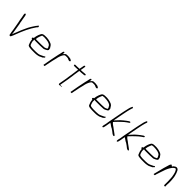

<svg xmlns="http://www.w3.org/2000/svg" viewBox="396 -2281 3906 3906"><g transform="rotate(45 2349.0 -328.0)"><path d="M145 -494C127 -479 141 -467 142 -439C144 -434 145 -428 146 -419L148 -409L149 -408C155 -360 164 -308 175 -262V-261C185 -206 195 -152 204 -98C211 -59 213 -17 223 18C225 31 226 39 230 44C244 43 252 43 257 45C259 43 263 41 264 39C282 10 293 -27 310 -69C363 -209 424 -346 503 -456L505 -459L506 -460C507 -460 509 -462 511 -464V-466H512C520 -474 527 -482 531 -492C532 -500 531 -508 526 -508H516L517 -516C515 -518 510 -517 506 -511C503 -505 497 -497 494 -492L493 -493V-492C487 -486 483 -481 479 -474L477 -473C467 -460 451 -437 444 -423L443 -422C422 -393 407 -361 386 -326C348 -252 312 -163 280 -78L279 -76H278C274 -68 272 -59 268 -50L253 -9L245 -69C236 -136 225 -197 213 -264C208 -282 202 -302 201 -324C193 -353 191 -386 185 -412C184 -422 183 -430 181 -436L178 -454C176 -469 172 -482 166 -490H165C160 -503 152 -502 145 -494Z M592 -246C590 -232 602 -228 616 -220C617 -173 631 -136 647 -100H648L647 -99C654 -77 685 -71 722 -68C750 -66 778 -63 808 -65H848C876 -65 896 -67 921 -72C950 -77 968 -81 989 -95L990 -96H991C1006 -103 1018 -108 1032 -115C1037 -121 1042 -127 1046 -132C1051 -134 1061 -140 1062 -146C1064 -158 1060 -161 1054 -164H1053C1047 -171 1042 -162 1034 -153L1031 -152C1009 -142 989 -131 964 -120C930 -103 889 -99 845 -99H806C778 -97 753 -100 730 -102C712 -103 696 -106 681 -114C675 -121 670 -133 666 -143C662 -154 658 -162 655 -178C652 -192 647 -207 651 -230L652 -254L666 -248H675C679 -247 682 -247 685 -247H819C847 -248 873 -249 900 -251H901C923 -251 938 -260 959 -270C978 -282 994 -286 1002 -301V-302C1013 -317 1005 -327 1000 -341L1003 -345L1004 -350C1003 -352 1002 -355 1002 -355L999 -356C995 -365 991 -372 984 -381C980 -386 977 -392 971 -399H970L971 -400C969 -404 966 -407 963 -411C954 -417 948 -423 938 -429C891 -451 819 -468 743 -461C705 -459 676 -450 663 -416V-415H662C647 -389 640 -363 630 -329L625 -303C623 -297 622 -290 622 -284V-283C622 -283 622 -281 621 -275L620 -268L600 -261C597 -258 593 -251 592 -246ZM671 -331 672 -332C680 -357 687 -383 700 -410C700 -412 705 -420 707 -423C723 -426 738 -427 755 -429H756C772 -429 786 -428 805 -426H813C850 -423 886 -415 912 -401H913C924 -394 942 -385 948 -367V-366C951 -358 955 -353 959 -348C961 -342 970 -333 967 -314L966 -308C954 -303 944 -297 929 -292C925 -290 918 -286 906 -285C880 -282 852 -281 825 -281H686C685 -281 683 -281 678 -282H664C665 -297 667 -315 671 -331Z M1145 -19C1149 -19 1154 -18 1160 -18H1179L1192 -88C1199 -130 1209 -173 1218 -214C1222 -231 1224 -244 1230 -261C1232 -273 1235 -284 1239 -299C1243 -321 1249 -348 1257 -369C1264 -393 1275 -410 1283 -428L1285 -429V-430C1292 -439 1304 -462 1324 -467H1326C1328 -467 1333 -468 1339 -468C1341 -468 1347 -469 1353 -469H1369C1374 -468 1378 -468 1384 -468C1388 -468 1389 -467 1391 -467H1393C1395 -466 1405 -465 1409 -463V-462C1412 -461 1419 -459 1423 -457L1431 -452C1438 -449 1448 -446 1456 -446C1467 -446 1465 -447 1469 -450L1473 -451C1480 -453 1486 -472 1477 -475L1467 -480C1453 -497 1421 -499 1389 -502C1385 -502 1379 -502 1372 -503C1366 -503 1356 -503 1351 -502H1350C1349 -502 1346 -503 1345 -503C1341 -502 1334 -502 1331 -501H1330C1309 -498 1302 -490 1288 -474L1265 -448L1271 -480C1274 -496 1268 -505 1258 -505C1249 -505 1239 -495 1237 -481L1234 -466C1233 -459 1232 -452 1229 -442L1228 -436C1227 -429 1225 -423 1224 -418V-417C1221 -404 1218 -393 1214 -378C1212 -369 1210 -358 1208 -349C1200 -304 1188 -254 1179 -208Z M1585 -459C1587 -451 1592 -445 1607 -445H1641C1661 -445 1682 -448 1705 -448H1715L1711 -428C1709 -419 1707 -403 1705 -387V-386C1699 -350 1692 -303 1689 -270L1688 -269C1685 -254 1683 -241 1682 -228L1678 -203L1677 -195V-194C1675 -180 1673 -168 1672 -156L1642 14C1639 31 1647 43 1658 43C1668 43 1678 41 1688 38H1690C1715 36 1727 36 1730 29V27H1673L1706 -159C1707 -170 1710 -183 1712 -197C1712 -205 1714 -215 1716 -227C1717 -241 1720 -255 1723 -270C1724 -282 1726 -301 1729 -322C1732 -338 1734 -356 1737 -373C1741 -395 1743 -417 1745 -428L1749 -449H1759C1764 -449 1768 -449 1773 -450H1792C1819 -454 1843 -454 1869 -457H1875C1886 -459 1897 -465 1900 -475C1900 -484 1891 -493 1880 -491H1878C1872 -491 1867 -491 1863 -490H1861C1844 -490 1827 -487 1808 -485H1807C1807 -485 1802 -484 1797 -484H1781L1755 -482L1772 -578C1775 -595 1770 -604 1760 -604C1753 -604 1741 -595 1740 -587L1721 -482H1711C1690 -482 1672 -479 1651 -479H1601C1595 -478 1588 -471 1585 -459ZM1736 -367Z M1924 -19C1928 -19 1933 -18 1939 -18H1958L1971 -88C1978 -130 1988 -173 1997 -214C2001 -231 2003 -244 2009 -261C2011 -273 2014 -284 2018 -299C2022 -321 2028 -348 2036 -369C2043 -393 2054 -410 2062 -428L2064 -429V-430C2071 -439 2083 -462 2103 -467H2105C2107 -467 2112 -468 2118 -468C2120 -468 2126 -469 2132 -469H2148C2153 -468 2157 -468 2163 -468C2167 -468 2168 -467 2170 -467H2172C2174 -466 2184 -465 2188 -463V-462C2191 -461 2198 -459 2202 -457L2210 -452C2217 -449 2227 -446 2235 -446C2246 -446 2244 -447 2248 -450L2252 -451C2259 -453 2265 -472 2256 -475L2246 -480C2232 -497 2200 -499 2168 -502C2164 -502 2158 -502 2151 -503C2145 -503 2135 -503 2130 -502H2129C2128 -502 2125 -503 2124 -503C2120 -502 2113 -502 2110 -501H2109C2088 -498 2081 -490 2067 -474L2044 -448L2050 -480C2053 -496 2047 -505 2037 -505C2028 -505 2018 -495 2016 -481L2013 -466C2012 -459 2011 -452 2008 -442L2007 -436C2006 -429 2004 -423 2003 -418V-417C2000 -404 1997 -393 1993 -378C1991 -369 1989 -358 1987 -349C1979 -304 1967 -254 1958 -208Z M2326 -246C2324 -232 2336 -228 2350 -220C2351 -173 2365 -136 2381 -100H2382L2381 -99C2388 -77 2419 -71 2456 -68C2484 -66 2512 -63 2542 -65H2582C2610 -65 2630 -67 2655 -72C2684 -77 2702 -81 2723 -95L2724 -96H2725C2740 -103 2752 -108 2766 -115C2771 -121 2776 -127 2780 -132C2785 -134 2795 -140 2796 -146C2798 -158 2794 -161 2788 -164H2787C2781 -171 2776 -162 2768 -153L2765 -152C2743 -142 2723 -131 2698 -120C2664 -103 2623 -99 2579 -99H2540C2512 -97 2487 -100 2464 -102C2446 -103 2430 -106 2415 -114C2409 -121 2404 -133 2400 -143C2396 -154 2392 -162 2389 -178C2386 -192 2381 -207 2385 -230L2386 -254L2400 -248H2409C2413 -247 2416 -247 2419 -247H2553C2581 -248 2607 -249 2634 -251H2635C2657 -251 2672 -260 2693 -270C2712 -282 2728 -286 2736 -301V-302C2747 -317 2739 -327 2734 -341L2737 -345L2738 -350C2737 -352 2736 -355 2736 -355L2733 -356C2729 -365 2725 -372 2718 -381C2714 -386 2711 -392 2705 -399H2704L2705 -400C2703 -404 2700 -407 2697 -411C2688 -417 2682 -423 2672 -429C2625 -451 2553 -468 2477 -461C2439 -459 2410 -450 2397 -416V-415H2396C2381 -389 2374 -363 2364 -329L2359 -303C2357 -297 2356 -290 2356 -284V-283C2356 -283 2356 -281 2355 -275L2354 -268L2334 -261C2331 -258 2327 -251 2326 -246ZM2405 -331 2406 -332C2414 -357 2421 -383 2434 -410C2434 -412 2439 -420 2441 -423C2457 -426 2472 -427 2489 -429H2490C2506 -429 2520 -428 2539 -426H2547C2584 -423 2620 -415 2646 -401H2647C2658 -394 2676 -385 2682 -367V-366C2685 -358 2689 -353 2693 -348C2695 -342 2704 -333 2701 -314L2700 -308C2688 -303 2678 -297 2663 -292C2659 -290 2652 -286 2640 -285C2614 -282 2586 -281 2559 -281H2420C2419 -281 2417 -281 2412 -282H2398C2399 -297 2401 -315 2405 -331Z M2880 -19C2879 -12 2878 -4 2878 2L2877 7C2877 19 2889 36 2896 21L2898 22C2904 20 2911 14 2913 -7L2914 -10C2915 -16 2916 -19 2917 -23L2920 -37L2926 -67L2930 -92C2932 -104 2934 -121 2939 -141L2942 -154L2952 -141C2973 -134 2981 -121 2997 -112H2998C3009 -103 3025 -95 3039 -89H3040C3075 -68 3103 -44 3135 -19C3153 -10 3174 1 3185 -10C3194 -20 3184 -31 3172 -38H3171L3170 -40C3165 -45 3156 -48 3147 -57C3126 -71 3104 -91 3082 -104C3061 -123 3035 -139 3012 -155L3011 -156L3009 -158C3005 -160 3001 -164 2997 -166C2989 -176 2976 -186 2966 -198L2974 -205C2976 -207 2981 -216 2989 -224L2990 -225H2991C3004 -237 3022 -256 3034 -270C3065 -302 3099 -332 3131 -361C3156 -382 3186 -403 3212 -420C3227 -429 3225 -442 3219 -449L3218 -448C3213 -452 3203 -449 3189 -442C3170 -431 3150 -415 3131 -401C3129 -399 3127 -398 3125 -395C3117 -388 3107 -382 3099 -375L3078 -357C3068 -348 3058 -339 3046 -329C3022 -306 3000 -281 2977 -255L2955 -231L2960 -261C2971 -325 2984 -393 2997 -455C3000 -474 3005 -493 3008 -509V-510C3017 -550 3024 -591 3036 -629C3043 -663 3063 -685 3048 -690L3045 -689C3044 -701 3038 -705 3029 -696C3025 -693 3023 -687 3021 -682L3016 -667L3014 -666C3008 -654 3005 -643 3002 -631C3001 -624 2999 -614 2996 -605C2989 -576 2982 -542 2974 -509C2971 -494 2967 -478 2964 -461C2946 -370 2927 -267 2909 -172L2901 -126C2898 -111 2897 -99 2895 -85C2893 -71 2890 -60 2888 -50C2886 -39 2883 -29 2880 -19Z M3294 -19C3293 -12 3292 -4 3292 2L3291 7C3291 19 3303 36 3310 21L3312 22C3318 20 3325 14 3327 -7L3328 -10C3329 -16 3330 -19 3331 -23L3334 -37L3340 -67L3344 -92C3346 -104 3348 -121 3353 -141L3356 -154L3366 -141C3387 -134 3395 -121 3411 -112H3412C3423 -103 3439 -95 3453 -89H3454C3489 -68 3517 -44 3549 -19C3567 -10 3588 1 3599 -10C3608 -20 3598 -31 3586 -38H3585L3584 -40C3579 -45 3570 -48 3561 -57C3540 -71 3518 -91 3496 -104C3475 -123 3449 -139 3426 -155L3425 -156L3423 -158C3419 -160 3415 -164 3411 -166C3403 -176 3390 -186 3380 -198L3388 -205C3390 -207 3395 -216 3403 -224L3404 -225H3405C3418 -237 3436 -256 3448 -270C3479 -302 3513 -332 3545 -361C3570 -382 3600 -403 3626 -420C3641 -429 3639 -442 3633 -449L3632 -448C3627 -452 3617 -449 3603 -442C3584 -431 3564 -415 3545 -401C3543 -399 3541 -398 3539 -395C3531 -388 3521 -382 3513 -375L3492 -357C3482 -348 3472 -339 3460 -329C3436 -306 3414 -281 3391 -255L3369 -231L3374 -261C3385 -325 3398 -393 3411 -455C3414 -474 3419 -493 3422 -509V-510C3431 -550 3438 -591 3450 -629C3457 -663 3477 -685 3462 -690L3459 -689C3458 -701 3452 -705 3443 -696C3439 -693 3437 -687 3435 -682L3430 -667L3428 -666C3422 -654 3419 -643 3416 -631C3415 -624 3413 -614 3410 -605C3403 -576 3396 -542 3388 -509C3385 -494 3381 -478 3378 -461C3360 -370 3341 -267 3323 -172L3315 -126C3312 -111 3311 -99 3309 -85C3307 -71 3304 -60 3302 -50C3300 -39 3297 -29 3294 -19Z M3746 -246C3744 -232 3756 -228 3770 -220C3771 -173 3785 -136 3801 -100H3802L3801 -99C3808 -77 3839 -71 3876 -68C3904 -66 3932 -63 3962 -65H4002C4030 -65 4050 -67 4075 -72C4104 -77 4122 -81 4143 -95L4144 -96H4145C4160 -103 4172 -108 4186 -115C4191 -121 4196 -127 4200 -132C4205 -134 4215 -140 4216 -146C4218 -158 4214 -161 4208 -164H4207C4201 -171 4196 -162 4188 -153L4185 -152C4163 -142 4143 -131 4118 -120C4084 -103 4043 -99 3999 -99H3960C3932 -97 3907 -100 3884 -102C3866 -103 3850 -106 3835 -114C3829 -121 3824 -133 3820 -143C3816 -154 3812 -162 3809 -178C3806 -192 3801 -207 3805 -230L3806 -254L3820 -248H3829C3833 -247 3836 -247 3839 -247H3973C4001 -248 4027 -249 4054 -251H4055C4077 -251 4092 -260 4113 -270C4132 -282 4148 -286 4156 -301V-302C4167 -317 4159 -327 4154 -341L4157 -345L4158 -350C4157 -352 4156 -355 4156 -355L4153 -356C4149 -365 4145 -372 4138 -381C4134 -386 4131 -392 4125 -399H4124L4125 -400C4123 -404 4120 -407 4117 -411C4108 -417 4102 -423 4092 -429C4045 -451 3973 -468 3897 -461C3859 -459 3830 -450 3817 -416V-415H3816C3801 -389 3794 -363 3784 -329L3779 -303C3777 -297 3776 -290 3776 -284V-283C3776 -283 3776 -281 3775 -275L3774 -268L3754 -261C3751 -258 3747 -251 3746 -246ZM3825 -331 3826 -332C3834 -357 3841 -383 3854 -410C3854 -412 3859 -420 3861 -423C3877 -426 3892 -427 3909 -429H3910C3926 -429 3940 -428 3959 -426H3967C4004 -423 4040 -415 4066 -401H4067C4078 -394 4096 -385 4102 -367V-366C4105 -358 4109 -353 4113 -348C4115 -342 4124 -333 4121 -314L4120 -308C4108 -303 4098 -297 4083 -292C4079 -290 4072 -286 4060 -285C4034 -282 4006 -281 3979 -281H3840C3839 -281 3837 -281 3832 -282H3818C3819 -297 3821 -315 3825 -331Z M4301 -35C4305 -33 4311 -31 4317 -32H4320C4321 -32 4330 -32 4335 -35C4344 -83 4363 -119 4374 -162L4380 -180C4397 -239 4420 -297 4447 -343C4458 -363 4473 -379 4484 -395L4510 -418H4511C4514 -420 4521 -426 4528 -429H4531C4536 -429 4537 -428 4538 -428H4541C4544 -425 4548 -424 4553 -420C4581 -386 4593 -333 4601 -284L4606 -257V-256C4607 -238 4608 -219 4609 -201C4613 -156 4613 -109 4612 -60L4611 -42C4612 -28 4617 -16 4627 -15C4640 -15 4650 -23 4652 -33V-34H4647C4645 -56 4647 -84 4648 -108L4650 -126C4650 -142 4647 -160 4649 -180C4644 -210 4647 -248 4640 -278L4634 -310C4628 -331 4622 -351 4616 -373C4600 -409 4592 -446 4558 -459C4534 -469 4507 -457 4491 -443C4487 -440 4483 -438 4481 -436L4470 -427C4469 -426 4466 -422 4463 -419L4460 -404L4447 -411C4440 -415 4438 -418 4434 -421V-424C4434 -424 4431 -428 4424 -428C4414 -422 4402 -409 4398 -395L4397 -394C4368 -310 4347 -218 4323 -124L4312 -81C4309 -67 4304 -54 4302 -42ZM4380 -180V-181Z"/></g></svg>

Font: Scribbler
Style: HLIta
Weight: 100
Designer: Mew Too
Foundry: Cannot Into Space Fonts
Version: Version 1.001